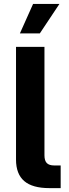

<svg xmlns="http://www.w3.org/2000/svg" viewBox="-20 -969 353 989"><path d="M62.5 -147V-727.5H209V-168.9Q209 -141.6 220.9 -129.2Q232.9 -116.7 259.8 -116.7H292.5V0H234.4Q147 0 104.7 -36.4Q62.5 -72.8 62.5 -147ZM150.4 -948.7H286.1L185.1 -796.9H82.5Z"/></svg>

Font: Inter RS Variable
Style: Regular
Weight: 400
Designer: Rasmus Andersson (customised by Maria Ramos and Noel Pretorius)
Foundry: rsms
Version: Version 3.001;Glyphs 3.2.3 (3260)